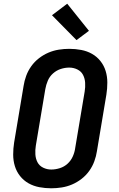

<svg xmlns="http://www.w3.org/2000/svg" viewBox="-20 -1006 640 1034"><path d="M256 8Q223 8 191.5 2Q160 -4 133.5 -19Q107 -34 88 -58Q69 -82 60 -111.5Q51 -141 51 -173.5Q51 -206 56 -238L107 -543Q111 -570 121 -597.5Q131 -625 148.5 -649.5Q166 -674 190 -692.5Q214 -711 241 -722.5Q268 -734 296.5 -738.5Q325 -743 353 -743Q386 -743 417.5 -737Q449 -731 475.5 -716Q502 -701 521 -677Q540 -653 549 -623.5Q558 -594 558 -561.5Q558 -529 553 -497L502 -192Q498 -165 488 -137.5Q478 -110 460.5 -85.5Q443 -61 419 -42.5Q395 -24 368 -12.5Q341 -1 312.5 3.5Q284 8 256 8ZM256 -93Q279 -93 302.5 -100.5Q326 -108 344 -124.5Q362 -141 372 -163.5Q382 -186 385 -209L436 -513Q440 -537 438.5 -560.5Q437 -584 427 -603Q417 -622 396.5 -632Q376 -642 353 -642Q330 -642 307 -634.5Q284 -627 265.5 -610.5Q247 -594 237.5 -571.5Q228 -549 224 -526L173 -222Q169 -198 170.5 -174.5Q172 -151 182 -132Q192 -113 212.5 -103Q233 -93 256 -93ZM392 -790 260 -924 342 -986 459 -840Z"/></svg>

Font: Iosevka Extended
Style: Bold Italic
Weight: 700
Width: 7
Italic angle: -9°
Monospace: yes
Designer: Belleve Invis
Foundry: Belleve Invis
Version: Version 32.5.0; ttfautohint (v1.8.4)